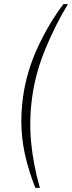

<svg xmlns="http://www.w3.org/2000/svg" viewBox="-20 -800 347 924"><path d="M150 104Q122.5 34 105.2 -34.8Q88 -103.5 83.8 -177Q79.5 -250.5 91 -335Q108.5 -458 162 -573Q215.5 -688 285 -780H307Q248 -683.5 199.8 -567.8Q151.5 -452 135 -334Q119.5 -222.5 129.8 -114.8Q140 -7 172 104Z"/></svg>

Font: Public Sans Thin
Style: Italic
Weight: 100
Italic angle: -8°
Designer: The Public Sans project authors (U.S. Web Design System). Libre Franklin designed by Pablo Impallari and Rodrigo Fuenzal
Version: Version 2.000